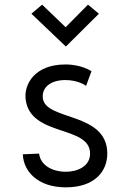

<svg xmlns="http://www.w3.org/2000/svg" viewBox="-20 -790 516 825"><path d="M78 -127C81 -52 144 15 263 15C387 15 441 -54 441 -130C441 -310 176 -270 164 -368C159 -416 199 -446 261 -446C318 -446 350 -421 350 -421L373 -484C373 -484 332 -513 261 -513C129 -513 83 -428 90 -365C108 -200 367 -254 367 -130C367 -74 311 -52 263 -52C206 -52 154 -79 148 -130ZM405 -731 358 -770 262 -673 161 -770 115 -731 263 -590Z"/></svg>

Font: Advent Pro
Style: Medium
Weight: 500
Designer: Andreas Kalpakidis
Foundry: Andreas Kalpakidis
Version: Version 2.002 2008